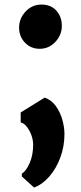

<svg xmlns="http://www.w3.org/2000/svg" viewBox="-20 -573 354 840"><path d="M75.5 199V187Q95 174.5 110 139.8Q125 105 125 60.5Q125 38.5 116.8 16.8Q108.5 -5 95.8 -20.2Q83 -35.5 70.5 -37V-81L175.5 -146Q206 -135 225 -108Q244 -81 253 -48.2Q262 -15.5 262 13Q262 67.5 244 116Q226 164.5 195.8 199.2Q165.5 234 129 247.5ZM153.5 -359.5Q115 -359.5 89.5 -386Q64 -412.5 63.5 -451.5Q63.5 -492.5 92.2 -522.8Q121 -553 161 -553Q203 -553 226.5 -526.5Q250 -500 250.5 -461.5Q251 -420.5 222.5 -390Q194 -359.5 153.5 -359.5Z"/></svg>

Font: Merriweather Sans
Style: Bold
Weight: 700
Designer: Eben Sorkin
Foundry: Eben Sorkin
Version: Version 1.008; ttfautohint (v1.7.19-72a1) -l 8 -r 50 -G 200 